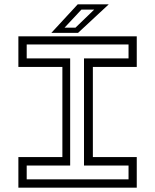

<svg xmlns="http://www.w3.org/2000/svg" viewBox="-20 -868 718 888"><path d="M65 0V-141.5H268.5V-558.5H65V-700H612.5V-558.5H409.5V-141.5H612.5V0ZM103.5 -38.5H574.5V-102.5H368.5V-598H574.5V-662.5H103.5V-598H304.5V-102.5H103.5ZM217.5 -716 339.5 -848H483L341 -716ZM278.5 -740H329L415.5 -823.5H356.5Z"/></svg>

Font: Tourney Expanded
Style: Regular
Weight: 400
Width: 7
Designer: Tyler Finck
Foundry: Etcetera Type Co
Version: Version 1.010; ttfautohint (v1.8.3)